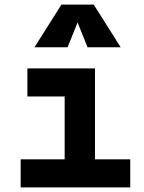

<svg xmlns="http://www.w3.org/2000/svg" viewBox="-20 -815 626 835"><path d="M261.2 0V-517.6H393.1V0ZM69.8 0V-122.1H271V0ZM383.3 0V-122.1H546.4V0ZM99.1 -395.5V-517.6H393.1V-395.5ZM129.9 -609.4 247.1 -794.9H387.7L504.9 -609.4H360.8L312.5 -729.5H322.3L273.9 -609.4Z"/></svg>

Font: Cascadia Mono
Style: Regular
Weight: 400
Monospace: yes
Designer: Aaron Bell
Foundry: Saja Typeworks
Version: Version 2102.003